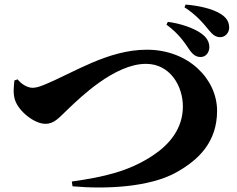

<svg xmlns="http://www.w3.org/2000/svg" viewBox="-20 -845 1040 842"><path d="M812 -625C827 -604 841 -595 860 -595C885 -595 899 -618 898 -641C897 -662 886 -682 863 -698C829 -723 767 -743 716 -749L710 -737C766 -696 790 -657 812 -625ZM895 -714C913 -692 926 -682 946 -682C969 -682 986 -703 985 -726C984 -754 969 -771 946 -785C910 -807 853 -820 794 -825L789 -813C844 -778 877 -736 895 -714ZM57 -497 43 -492C41 -468 36 -435 46 -406C63 -355 132 -302 179 -302C220 -302 239 -330 283 -371C330 -415 482 -565 620 -565C726 -565 782 -468 782 -378C782 -281 723 -211 650 -163C546 -94 437 -69 295 -49L298 -28C441 -15 635 -23 753 -89C852 -144 932 -223 932 -359C932 -497 808 -627 624 -627C452 -627 302 -525 171 -472C149 -463 134 -460 123 -460C94 -460 67 -484 57 -497Z"/></svg>

Font: Source Han Serif KR Heavy
Style: Regular
Weight: 900
Designer: Ryoko NISHIZUKA 西塚涼子 (kana & ideographs); Frank Grießhammer (Latin, Greek & Cyrillic); Wenlong ZHANG 张文龙 (bopomofo); San
Foundry: Adobe
Version: Version 2.001;hotconv 1.1.0;makeotfexe 2.6.0